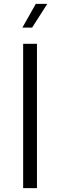

<svg xmlns="http://www.w3.org/2000/svg" viewBox="-20 -967 309 987"><path d="M99 0H170V-742H99ZM95 -825H145L223 -947H164Z"/></svg>

Font: Chess Sans
Style: Regular
Weight: 400
Designer: Wolf Bōese
Foundry: Wolf Bōese
Version: Version 7.223;Glyphs 3.3 (3306)